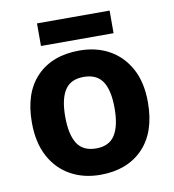

<svg xmlns="http://www.w3.org/2000/svg" viewBox="-81 -780 781 862"><g transform="rotate(-10 309.5 -349.5)"><path d="M574 -274Q574 -138 502.5 -64Q431 10 308 10Q232 10 172.5 -23Q113 -56 79 -119.5Q45 -183 45 -274Q45 -410 116 -483Q187 -556 311 -556Q388 -556 447 -523Q506 -490 540 -427.5Q574 -365 574 -274ZM197 -274Q197 -193 223.5 -151.5Q250 -110 310 -110Q369 -110 395.5 -151.5Q422 -193 422 -274Q422 -355 395.5 -395.5Q369 -436 309 -436Q250 -436 223.5 -395.5Q197 -355 197 -274ZM476 -709V-606H145V-709Z"/></g></svg>

Font: Noto IKEA Arabic
Style: Bold
Weight: 700
Designer: Monotype Design Team
Foundry: Monotype Imaging Inc.
Version: Version 1.200